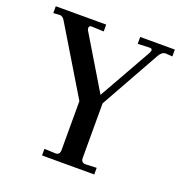

<svg xmlns="http://www.w3.org/2000/svg" viewBox="-117 -694 746 791"><g transform="rotate(20 256.0 -298.5)"><path d="M365 -597H517V-567L487 -569Q471 -569 459 -548L313 -287V-48Q313 -27 333 -27L381 -29V0H152V-29L201 -27Q220 -27 220 -49V-263L47 -550Q37 -569 23 -569L-5 -567V-597H216V-567L163 -569Q153 -570 151.5 -561.5Q150 -553 156 -545L293 -317L424 -549Q434 -569 417 -569L365 -567Z"/></g></svg>

Font: Unna
Style: Regular
Weight: 400
Designer: Jorge de Buen U.
Foundry: Omnibus-Type
Version: Version 2.006;PS 002.006;hotconv 1.0.70;makeotf.lib2.5.58329